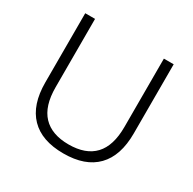

<svg xmlns="http://www.w3.org/2000/svg" viewBox="-157 -866 1038 1034"><g transform="rotate(30 362.0 -348.5)"><path d="M362 8Q227 8 157 -64Q87 -136 87 -275V-705H148V-280Q148 -163 202.5 -105.5Q257 -48 362 -48Q468 -48 522 -105.5Q576 -163 576 -280V-705H637V-275Q637 -136 567 -64Q497 8 362 8Z"/></g></svg>

Font: Nunito Sans 12pt ExtraLight 12pt Light
Style: Regular
Weight: 300
Version: Version 3.101;gftools[0.9.27]